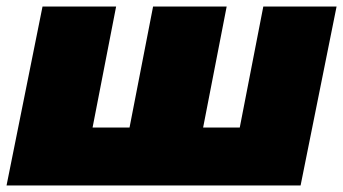

<svg xmlns="http://www.w3.org/2000/svg" viewBox="-22 -567 1049 587"><path d="M374 -177 446 -547H671L599 -177H711L783 -547H1007L897 0H-2L108 -547H333L261 -177Z"/></svg>

Font: Montserrat Black
Style: Italic
Weight: 900
Italic angle: -11.3°
Designer: Julieta Ulanovsky
Foundry: Julieta Ulanovsky
Version: Version 9.000; ttfautohint (v1.8.4.7-5d5b)